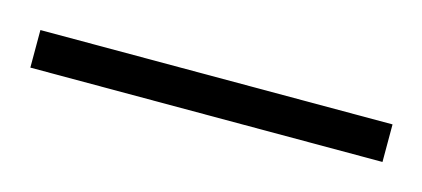

<svg xmlns="http://www.w3.org/2000/svg" viewBox="-24 65 347 158"><g transform="rotate(15 150.0 144.0)"><path d="M0 160V128H300V160Z"/></g></svg>

Font: Saira Thin Condensed
Style: Regular
Weight: 100
Width: 3
Version: Version 1.101